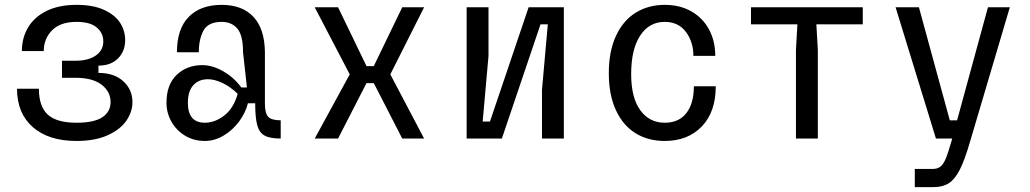

<svg xmlns="http://www.w3.org/2000/svg" viewBox="-20 -570 4240 790"><path d="M50 -205H140Q140 -132 176.5 -98.5Q213 -65 295 -65Q367 -65 401 -87.5Q435 -110 435 -150Q435 -193 398 -221.5Q361 -250 290 -250H235V-320H290Q343 -320 374 -341.5Q405 -363 405 -400Q405 -434 378 -457Q351 -480 295 -480Q228 -480 194 -445Q160 -410 160 -360H70Q70 -414 95.5 -457Q121 -500 171.5 -525Q222 -550 295 -550Q364 -550 409 -529Q454 -508 474.5 -475.5Q495 -443 495 -405Q495 -359 465.5 -329.5Q436 -300 385 -300V-270Q450 -270 487.5 -235.5Q525 -201 525 -150Q525 -110 500 -73.5Q475 -37 423 -13.5Q371 10 295 10Q180 10 115 -47Q50 -104 50 -205Z M665 -147Q665 -222 707 -262Q749 -302 812 -302Q854 -302 898 -277Q942 -252 973 -210H996L980 -355Q980 -425 956.5 -452.5Q933 -480 892 -480Q837 -480 817.5 -444.5Q798 -409 798 -355H708Q708 -451 756.5 -500.5Q805 -550 892 -550Q977 -550 1023 -500.5Q1069 -451 1070 -355V-145Q1070 -104 1083.5 -89.5Q1097 -75 1135 -75V0Q1091 0 1069 -12Q1047 -24 1038.5 -54.5Q1030 -85 1030 -145H1000Q990 -105 963 -69Q936 -33 899 -11.5Q862 10 823 10Q777 10 741 -12Q705 -34 685 -70Q665 -106 665 -147ZM823 -65Q864 -65 902.5 -94.5Q941 -124 958 -184Q927 -214 894.5 -229Q862 -244 836 -244Q797 -244 775 -219Q753 -194 753 -147Q753 -65 823 -65Z M1419 -264 1275 -540H1371L1488 -298H1518L1635 -540H1725L1586 -264L1725 0H1635L1518 -228H1488L1371 0H1275Z M1996 -70H1966L1990 -340V-540H1900V0H2045L2204 -470H2234L2210 -200V0H2300V-540H2155Z M2715 -550Q2778 -550 2825 -523Q2872 -496 2897.5 -448.5Q2923 -401 2923 -340H2833Q2833 -398 2802 -439Q2771 -480 2715 -480Q2651 -480 2614 -423.5Q2577 -367 2577 -265Q2577 -168 2614.5 -116.5Q2652 -65 2715 -65Q2773 -65 2804 -104.5Q2835 -144 2835 -215H2925Q2925 -109 2867.5 -49.5Q2810 10 2715 10Q2647 10 2595.5 -21.5Q2544 -53 2514.5 -116Q2485 -179 2485 -269Q2485 -359 2514.5 -422.5Q2544 -486 2596 -518Q2648 -550 2715 -550Z M3070 -540H3530V-470H3339L3345 -365V0H3255V-365L3261 -470H3070Z M3744 125H3819Q3837 125 3849 116Q3861 107 3871 83.5Q3881 60 3894 14L3898 0H3831L3665 -540H3761L3888 -75H3918L4045 -540H4135L3971 14Q3949 90 3928.5 129.5Q3908 169 3883 184.5Q3858 200 3819 200H3744Z"/></svg>

Font: Sligoil Micro
Style: Regular
Weight: 400
Designer: Ariel Martín Pérez
Foundry: Igor Stepanchenko
Version: Version 1.001